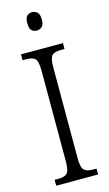

<svg xmlns="http://www.w3.org/2000/svg" viewBox="-138 -961 573 1008"><g transform="rotate(-15 149.0 -456.5)"><path d="M35 0V-32H57Q88 -32 102.5 -45.5Q117 -59 117 -110V-603Q117 -655 102.5 -668.5Q88 -682 57 -682H35V-714H263V-682H242Q209 -682 195 -668.5Q181 -655 181 -603V-110Q181 -60 195.5 -46Q210 -32 242 -32H263V0ZM148 -813Q131 -813 120 -823.5Q109 -834 109 -863Q109 -891 120 -902Q131 -913 148 -913Q164 -913 176 -902Q188 -891 188 -863Q188 -834 176 -823.5Q164 -813 148 -813Z"/></g></svg>

Font: Noto Serif Lao Condensed Light
Style: Regular
Weight: 300
Width: 3
Designer: Monotype Design Team
Foundry: Monotype Imaging Inc.
Version: Version 2.003; ttfautohint (v1.8.4.7-5d5b)